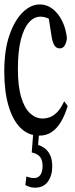

<svg xmlns="http://www.w3.org/2000/svg" viewBox="-23 -618 342 881"><path d="M156.7 4.4Q106.9 4.4 71 -31.2Q35.2 -66.9 15.9 -133.1Q-3.4 -199.2 -3.4 -290Q-3.4 -387.7 20 -455.8Q43.5 -523.9 80.6 -560.8Q117.7 -597.7 160.2 -597.7Q191.9 -597.7 218.5 -577.1Q245.1 -556.6 262.5 -521.2Q279.8 -485.8 284.2 -441.9Q280.8 -419.4 272.9 -407.7Q265.1 -396 251.5 -396Q233.9 -396 225.3 -412.1Q216.8 -428.2 213.4 -453.1L196.8 -557.6L230 -511.7Q212.4 -528.3 195.1 -534.9Q177.7 -541.5 162.6 -541.5Q133.3 -541.5 109.6 -514.9Q85.9 -488.3 72.5 -435.1Q59.1 -381.8 59.1 -301.8Q59.1 -221.7 74.5 -171.1Q89.8 -120.6 115.7 -97.4Q141.6 -74.2 172.4 -74.2Q189.9 -74.2 207 -80.8Q224.1 -87.4 240.5 -104.5Q256.8 -121.6 271.5 -153.3L287.6 -131.8Q274.4 -88.4 256.3 -58.3Q238.3 -28.3 214.1 -12Q189.9 4.4 156.7 4.4ZM122.6 81.5 130.9 -24.9H157.7L149.9 70.8L135.7 43.9Q157.2 46.4 175.8 57.9Q194.3 69.3 205.6 90.8Q216.8 112.3 216.8 146Q216.8 187 196.8 215.1Q176.8 243.2 137.7 243.2Q122.6 243.2 111.3 239Q100.1 234.9 93.3 231.4L98.1 191.9Q107.4 194.3 115 196.8Q122.6 199.2 131.8 199.2Q152.8 199.2 162.6 184.1Q172.4 168.9 172.4 144Q172.4 116.7 160.9 102.1Q149.4 87.4 122.6 81.5Z"/></svg>

Font: Scarab Serif
Style: Condensed
Weight: 400
Designer: John Roberts
Foundry: Scarab
Version: 1.0